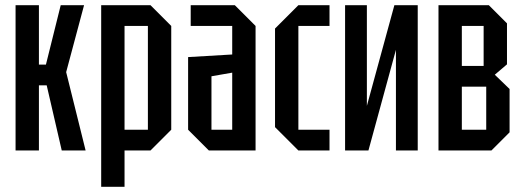

<svg xmlns="http://www.w3.org/2000/svg" viewBox="-20 -580 2014 740"><path d="M40 0V-560H130V-331H157L214 -560H304L235 -302L310 0H218L160 -251H130V0Z M370 140V-560H560L640 -480V-80L560 0H460V140ZM550 -480H460V-80H550Z M705 -80V-360L875 -370V-480H715V-560H885L965 -480V0H785ZM795 -286V-80H875V-300Z M1040 -90V-470L1130 -560H1250V-480H1130V-80H1250V0H1130Z M1590 0H1506V-388L1400 0H1310V-560H1394V-172L1500 -560H1590Z M1670 -560V0H1874L1944 -70V-237L1887 -292L1934 -332V-490L1864 -560ZM1760 -326V-480H1844V-326ZM1760 -80V-246H1854V-80Z"/></svg>

Font: Tektur Condensed
Style: Regular
Weight: 400
Width: 3
Designer: Adam Jagosz
Foundry: Adam Jagosz
Version: Version 1.005;gftools[0.9.30]